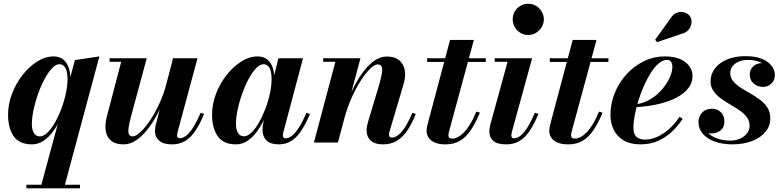

<svg xmlns="http://www.w3.org/2000/svg" viewBox="-20 -778 4273 1048"><path d="M200.5 250 315 -173.5Q322.5 -194.5 333.5 -215.5Q344.5 -236.5 350 -258L351 -309L389 -450L522.5 -470L329 250ZM124 250V230.5H416.5V250ZM154.5 10Q85.5 10 54.8 -34.2Q24 -78.5 24 -152.5Q24 -210 45.5 -266.2Q67 -322.5 103 -368.5Q139 -414.5 183 -442.2Q227 -470 272.5 -470Q303.5 -470 323.8 -454.5Q344 -439 354.2 -410.8Q364.5 -382.5 364.5 -344.5Q364.5 -319 358.2 -283.2Q352 -247.5 339.8 -207.5Q327.5 -167.5 309.8 -129Q292 -90.5 268.5 -59Q245 -27.5 216.5 -8.8Q188 10 154.5 10ZM197.5 -33.5Q218 -33.5 239 -54.2Q260 -75 279.8 -109Q299.5 -143 315 -184.5Q330.5 -226 339.5 -268.5Q348.5 -311 348.5 -347.5Q348.5 -372 343.8 -390Q339 -408 329.2 -417.8Q319.5 -427.5 304.5 -427.5Q284.5 -427.5 263.8 -405.2Q243 -383 223.2 -346.5Q203.5 -310 188 -266.2Q172.5 -222.5 163.2 -179.2Q154 -136 154 -100.5Q154 -70.5 165 -52Q176 -33.5 197.5 -33.5Z M655 10Q610.5 10 586.5 -9.8Q562.5 -29.5 557.2 -63.8Q552 -98 563 -141L641.5 -440.5H578V-460H781L696.5 -147.5Q686 -108.5 682.2 -83.2Q678.5 -58 683.5 -45.8Q688.5 -33.5 704.5 -33.5Q721 -33.5 746.2 -56.8Q771.5 -80 798.8 -120.5Q826 -161 850.5 -214Q875 -267 890 -327H905.5Q894.5 -283.5 876.2 -236.5Q858 -189.5 834 -145.8Q810 -102 781.2 -66.8Q752.5 -31.5 720.8 -10.8Q689 10 655 10ZM919.5 10Q871 10 848.5 -10.5Q826 -31 826 -62Q826 -70 827.2 -79.8Q828.5 -89.5 830.5 -97.5L924.5 -460H1058L949 -56Q948 -51.5 947.2 -47Q946.5 -42.5 946.5 -38.5Q946.5 -23.5 960.5 -23.5Q976.5 -23.5 994 -35.8Q1011.5 -48 1031.5 -78.2Q1051.5 -108.5 1075 -162.5L1094 -156Q1070 -98.5 1044.8 -61.8Q1019.5 -25 989 -7.5Q958.5 10 919.5 10Z M1268 10Q1199.5 10 1168.5 -34.2Q1137.5 -78.5 1137.5 -152.5Q1137.5 -210 1159 -266.2Q1180.5 -322.5 1216.8 -368.5Q1253 -414.5 1297 -442.2Q1341 -470 1386 -470Q1417.5 -470 1437.8 -454.2Q1458 -438.5 1468 -410.2Q1478 -382 1478 -344.5Q1478 -319.5 1471.8 -283.8Q1465.5 -248 1453.5 -208Q1441.5 -168 1423.5 -129.5Q1405.5 -91 1382.2 -59.5Q1359 -28 1330.5 -9Q1302 10 1268 10ZM1311.5 -34Q1331.5 -34 1352.8 -54.5Q1374 -75 1393.5 -109.2Q1413 -143.5 1428.8 -185Q1444.5 -226.5 1453.5 -268.8Q1462.5 -311 1462.5 -347.5Q1462.5 -372 1457.8 -390Q1453 -408 1443.2 -417.8Q1433.5 -427.5 1418 -427.5Q1398.5 -427.5 1377.5 -405.2Q1356.5 -383 1337 -346.8Q1317.5 -310.5 1302 -267.2Q1286.5 -224 1277.2 -180.5Q1268 -137 1268 -102Q1268 -70 1279.2 -52Q1290.5 -34 1311.5 -34ZM1502 10Q1456 10 1434.5 -11.2Q1413 -32.5 1413 -69Q1413 -78.5 1413.8 -85.5Q1414.5 -92.5 1415.5 -97.5L1430.5 -175L1456.5 -254.5L1470.5 -340.5L1499.5 -460H1634L1526 -54Q1524 -46 1524 -38.5Q1524 -32 1527.5 -27.5Q1531 -23 1539 -23Q1554 -23 1571.5 -35.5Q1589 -48 1609.2 -78.2Q1629.5 -108.5 1652.5 -162.5L1672 -156Q1647.5 -98.5 1622.5 -61.8Q1597.5 -25 1568.2 -7.5Q1539 10 1502 10Z M2071.5 10Q2025.5 10 2003.2 -10.8Q1981 -31.5 1981 -67Q1981 -78 1983.5 -91Q1986 -104 1989 -113.5L2049 -313Q2060.5 -352 2064.5 -377Q2068.5 -402 2063 -414.2Q2057.5 -426.5 2041.5 -426.5Q2025 -426.5 2000.8 -403.2Q1976.5 -380 1950.2 -339.5Q1924 -299 1900 -246Q1876 -193 1860 -133H1846.5Q1858 -176.5 1876 -223.5Q1894 -270.5 1917.2 -314.2Q1940.5 -358 1968.2 -393.2Q1996 -428.5 2027 -449Q2058 -469.5 2091.5 -469.5Q2133.5 -469.5 2158 -449.8Q2182.5 -430 2189 -396Q2195.5 -362 2183 -319.5L2107 -63Q2105.5 -59 2104.5 -53.5Q2103.5 -48 2103.5 -44Q2103.5 -36 2107 -31.5Q2110.5 -27 2118 -27Q2145 -27 2173 -59.5Q2201 -92 2231 -162.5L2249.5 -156Q2225 -95.5 2198.5 -59.2Q2172 -23 2141 -6.5Q2110 10 2071.5 10ZM1693.5 0 1810.5 -440.5H1744V-460H1947.5L1824.5 0Z M2412.5 10Q2374 10 2351.2 -0.8Q2328.5 -11.5 2318.5 -28.2Q2308.5 -45 2308.5 -63.5Q2308.5 -75 2312.2 -91.2Q2316 -107.5 2320 -122.5L2436.5 -560H2566.5L2432 -64Q2430.5 -58.5 2429 -52Q2427.5 -45.5 2427.5 -38.5Q2427.5 -21.5 2449 -21.5Q2462.5 -21.5 2478.2 -29.2Q2494 -37 2511 -54Q2528 -71 2545.5 -99.2Q2563 -127.5 2580 -169L2599.5 -163Q2575.5 -105.5 2549.2 -67Q2523 -28.5 2490 -9.2Q2457 10 2412.5 10ZM2311.5 -440V-460H2631.5V-440Z M2743 10Q2694.5 10 2672.8 -9Q2651 -28 2651 -59Q2651 -72.5 2653.5 -84Q2656 -95.5 2658 -104L2750.5 -440.5H2680.5V-460H2884.5L2773.5 -56Q2772.5 -52 2771.8 -47.5Q2771 -43 2771 -39Q2771 -32 2774.2 -27.5Q2777.5 -23 2786 -23Q2801.5 -23 2818.8 -35.5Q2836 -48 2856.2 -78.2Q2876.5 -108.5 2899.5 -162.5L2919 -156Q2895 -98.5 2869.8 -61.8Q2844.5 -25 2814 -7.5Q2783.5 10 2743 10ZM2863 -587Q2839 -587 2819.8 -599Q2800.5 -611 2789.5 -630.5Q2778.5 -650 2778.5 -672.5Q2778.5 -695.5 2789.5 -714.8Q2800.5 -734 2819.8 -745.8Q2839 -757.5 2863 -757.5Q2887 -757.5 2906.2 -745.8Q2925.5 -734 2937 -714.8Q2948.5 -695.5 2948.5 -672.5Q2948.5 -650 2937 -630.5Q2925.5 -611 2906.2 -599Q2887 -587 2863 -587Z M3082 10Q3043.5 10 3020.8 -0.8Q2998 -11.5 2988 -28.2Q2978 -45 2978 -63.5Q2978 -75 2981.8 -91.2Q2985.5 -107.5 2989.5 -122.5L3106 -560H3236L3101.5 -64Q3100 -58.5 3098.5 -52Q3097 -45.5 3097 -38.5Q3097 -21.5 3118.5 -21.5Q3132 -21.5 3147.8 -29.2Q3163.5 -37 3180.5 -54Q3197.5 -71 3215 -99.2Q3232.5 -127.5 3249.5 -169L3269 -163Q3245 -105.5 3218.8 -67Q3192.5 -28.5 3159.5 -9.2Q3126.5 10 3082 10ZM2981 -440V-460H3301V-440Z M3475.5 10Q3421 10 3384.8 -11.2Q3348.5 -32.5 3330.2 -68.8Q3312 -105 3312 -150Q3312 -211.5 3335 -269Q3358 -326.5 3399 -371.8Q3440 -417 3494 -443.5Q3548 -470 3610 -470Q3681 -470 3720.5 -439Q3760 -408 3760 -363Q3760 -326.5 3737.2 -296.8Q3714.5 -267 3672.2 -245Q3630 -223 3571.5 -209.5Q3513 -196 3441 -192.5V-208Q3476.5 -210.5 3508 -225Q3539.5 -239.5 3565.5 -262Q3591.5 -284.5 3610.2 -311Q3629 -337.5 3639.5 -364.2Q3650 -391 3650 -413.5Q3650 -429 3643.2 -440Q3636.5 -451 3620 -451Q3598 -451 3575.8 -432.2Q3553.5 -413.5 3533.2 -381.8Q3513 -350 3495.5 -311Q3478 -272 3465 -230.2Q3452 -188.5 3444.8 -149.8Q3437.5 -111 3437.5 -81Q3437.5 -44.5 3455 -30.2Q3472.5 -16 3500 -16Q3533.5 -16 3567.8 -31.2Q3602 -46.5 3633 -74.5Q3664 -102.5 3689 -140.5L3706.5 -129.5Q3683 -94 3650.5 -62.2Q3618 -30.5 3574.8 -10.2Q3531.5 10 3475.5 10ZM3566.5 -548 3556 -561 3642 -680.5Q3653 -698 3668 -705.5Q3683 -713 3698.2 -712.8Q3713.5 -712.5 3726.2 -706Q3739 -699.5 3746 -689Q3756.5 -673 3754.5 -653Q3752.5 -633 3739 -616.2Q3725.5 -599.5 3702 -594Z M3978 10Q3924.5 10 3882.8 -4.8Q3841 -19.5 3816.8 -47Q3792.5 -74.5 3792.5 -111.5Q3792.5 -141.5 3812.2 -163Q3832 -184.5 3865 -184.5Q3895 -184.5 3914.5 -165.8Q3934 -147 3934 -115.5Q3934 -83 3913 -66.2Q3892 -49.5 3863.5 -49.5Q3844.5 -49.5 3828.5 -57.8Q3812.5 -66 3803 -80Q3793.5 -94 3793.5 -111.5H3820.5Q3820.5 -80 3840.2 -57.2Q3860 -34.5 3893.5 -22.5Q3927 -10.5 3967.5 -10.5Q3994 -10.5 4017.8 -20.5Q4041.5 -30.5 4056.5 -48.8Q4071.5 -67 4071.5 -92Q4071.5 -118.5 4056.2 -138.8Q4041 -159 4016.8 -175.5Q3992.5 -192 3965 -208Q3937.5 -224 3913.2 -241.8Q3889 -259.5 3873.8 -282Q3858.5 -304.5 3858.5 -334.5Q3858.5 -373 3882 -404Q3905.5 -435 3948.2 -453.2Q3991 -471.5 4049 -471.5Q4105.5 -471.5 4140.8 -456Q4176 -440.5 4192.8 -417.2Q4209.5 -394 4209.5 -370.5Q4209.5 -338 4189.5 -320.8Q4169.5 -303.5 4144.5 -303.5Q4116.5 -303.5 4094.5 -321.5Q4072.5 -339.5 4072.5 -371.5Q4072.5 -397 4091 -415.2Q4109.5 -433.5 4139.5 -433.5Q4166 -433.5 4187.2 -416Q4208.5 -398.5 4208.5 -370.5H4185Q4185 -390.5 4170 -409Q4155 -427.5 4127.5 -439.2Q4100 -451 4061.5 -451Q4034.5 -451 4013 -442Q3991.5 -433 3978.8 -417Q3966 -401 3966 -379.5Q3966 -354 3981.8 -335Q3997.5 -316 4022.2 -300Q4047 -284 4075 -268.2Q4103 -252.5 4128 -233.8Q4153 -215 4168.8 -190.5Q4184.5 -166 4184.5 -132Q4184.5 -89 4157.2 -57Q4130 -25 4083.2 -7.5Q4036.5 10 3978 10Z"/></svg>

Font: Bodoni Moda 11pt
Style: Bold Italic
Weight: 700
Italic angle: -13°
Designer: Owen Earl
Foundry: indestructible type
Version: Version 2.004